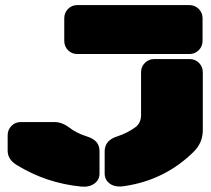

<svg xmlns="http://www.w3.org/2000/svg" viewBox="-20 -720 819 747"><path d="M768.1 -648.9V-561Q768.1 -539.6 753.2 -524.7Q738.3 -509.8 716.8 -509.8H280.8Q259.3 -509.8 244.6 -524.7Q230 -539.6 230 -561V-648.9Q230 -670.4 244.6 -685.3Q259.3 -700.2 280.8 -700.2H716.8Q738.3 -700.2 753.2 -685.3Q768.1 -670.4 768.1 -648.9ZM735.8 -131.8Q623.5 -19.5 464.8 3.9Q429.2 9.8 408.2 -4.9Q387.2 -19.5 387.2 -44.9V-130.9Q387.2 -173.8 435.1 -189Q475.6 -202.1 506.8 -225.1Q528.8 -241.2 528.8 -272.9V-439Q528.8 -460.4 543.7 -475.3Q558.6 -490.2 580.1 -490.2H717.8Q739.3 -490.2 754.2 -475.3Q769 -460.4 769 -439V-212.9Q769 -166.5 735.8 -131.8ZM315.9 -189.9Q342.8 -181.6 355 -167.7Q367.2 -153.8 367.2 -130.9V-44.9Q367.2 -20.5 347.4 -5.9Q327.6 8.8 295.9 5.9Q160.2 -7.3 44.9 -78.1Q9.8 -99.6 9.8 -133.8V-193.8Q9.8 -215.3 24.7 -230.2Q39.6 -245.1 61 -245.1H191.9Q220.2 -245.1 246.1 -226.1Q276.9 -202.1 315.9 -189.9Z"/></svg>

Font: Nastup Soft
Style: Regular
Weight: 400
Designer: Maksym Kobuzan
Foundry: Zakznak
Version: Version 1.020;hotconv 1.0.109;makeotfexe 2.5.65596